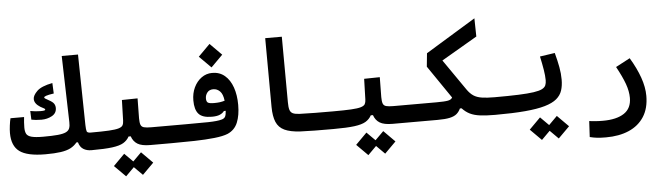

<svg xmlns="http://www.w3.org/2000/svg" viewBox="-54 -929 4795 1388"><g transform="rotate(-5 2344.0 -235.0)"><path d="M246.6 4.4Q114.7 4.4 59.1 -36.4Q3.4 -77.1 3.4 -170.9Q3.4 -194.3 7.3 -224.9Q11.2 -255.4 16.6 -277.3H115.2Q113.3 -259.3 111.8 -239.5Q110.4 -219.7 110.4 -201.7Q110.4 -173.3 119.1 -156Q127.9 -138.7 156 -131.1Q184.1 -123.5 240.7 -123.5Q307.1 -123.5 346.9 -127.4Q386.7 -131.3 406.5 -141.1Q426.3 -150.9 432.6 -168.2Q439 -185.5 438 -212.4L424.8 -693.4H543L551.8 -181.2Q552.7 -146.5 556.9 -135Q561 -123.5 585.9 -123.5Q604.5 -123.5 613.5 -110.8Q622.6 -98.1 622.6 -67.9Q622.6 -29.3 610.1 -12.7Q597.7 3.9 580.1 3.9Q545.4 3.9 521 -11.5Q496.6 -26.9 487.3 -61.5H476.1Q457 -37.6 429 -22.9Q400.9 -8.3 357.2 -2Q313.5 4.4 246.6 4.4ZM239.3 -247.1Q217.8 -247.1 198.5 -249Q179.2 -251 166 -253.9L163.6 -316.9Q183.1 -313.5 200.9 -311.5Q218.8 -309.6 236.3 -309.6Q256.8 -309.6 264.6 -311.5Q272.5 -313.5 272.5 -317.4Q272.5 -322.8 265.1 -326.7Q257.3 -330.1 238.8 -340.8Q196.3 -367.2 196.3 -400.9Q196.3 -426.8 227.8 -457.8Q259.3 -488.8 340.3 -504.4L343.8 -428.2Q303.7 -422.4 288.1 -416.7Q272.5 -411.1 272.5 -406.2Q272.5 -401.4 278.8 -397.2Q285.2 -393.1 303.7 -382.8Q332 -367.7 340.8 -353.8Q349.6 -339.8 349.6 -322.8Q349.6 -284.7 315.4 -265.9Q281.2 -247.1 239.3 -247.1Z M580.1 3.9 585.9 -123.5Q669.4 -123.5 717.5 -126.2Q765.6 -128.9 788.8 -136Q812 -143.1 818.8 -155.8Q825.7 -168.5 826.2 -189L830.6 -338.4L944.3 -340.3L942.4 -195.8Q942.4 -164.6 948.2 -148.9Q954.1 -133.3 971.7 -128.4Q989.3 -123.5 1024.4 -123.5H1171.9Q1208.5 -123.5 1208.5 -67.9Q1208.5 -29.3 1196 -12.7Q1183.6 3.9 1166 3.9H1007.3Q944.8 3.9 914.3 -14.9Q883.8 -33.7 871.1 -71.3H855.5Q840.3 -43.5 812.7 -26.9Q785.2 -10.3 730.7 -3.2Q676.3 3.9 580.1 3.9ZM935.1 213.9 874 152.8 813 213.9 731.4 132.3 813 50.3 874 111.3 935.1 50.3 1016.6 132.3Z M1162.6 3.9 1171.9 -123.5Q1199.2 -123.5 1225.1 -123.5Q1251 -123.5 1275.4 -123.5Q1373 -123 1439.9 -124.5Q1506.8 -126 1536.6 -134.8Q1556.2 -140.1 1563 -153.8Q1569.8 -167.5 1571.3 -195.3L1558.1 -194.8Q1547.4 -179.7 1526.4 -170.4Q1505.4 -161.1 1467.8 -161.1Q1399.4 -161.1 1372.1 -192.4Q1344.7 -223.6 1344.7 -290Q1344.7 -341.8 1364.7 -384Q1384.8 -426.3 1419.4 -451.4Q1454.1 -476.6 1497.6 -476.6Q1551.3 -476.6 1588.6 -444.8Q1626 -413.1 1645.5 -357.4Q1665 -301.8 1665 -230Q1665 -154.8 1643.6 -102.5Q1622.1 -50.3 1570.3 -27.8Q1536.1 -13.7 1472.4 -6.8Q1408.7 0 1328.1 2Q1247.6 3.9 1162.6 3.9ZM1569.8 -268.6Q1564 -317.4 1543 -337.9Q1522 -358.4 1495.1 -358.4Q1466.3 -358.4 1451.4 -339.4Q1436.5 -320.3 1436.5 -296.9Q1436.5 -272.9 1448.2 -265.6Q1460 -258.3 1492.7 -258.3Q1516.6 -258.3 1534.4 -260.7Q1552.2 -263.2 1569.8 -268.6ZM1496.6 -516.6 1411.6 -601.6 1496.6 -687 1581.5 -601.6Z M2337.9 3.9Q2332 3.9 2326.2 3.9Q2319.8 3.9 2314 3.9Q2258.8 3.9 2201.7 3.4Q2144.5 2.9 2095.7 0.5Q2023.4 -3.4 1981.4 -23.2Q1939.5 -43 1921.9 -84.5Q1904.3 -126 1903.8 -194.3L1901.4 -693.4H2022L2024.4 -217.3Q2024.4 -181.2 2030.5 -162.1Q2036.6 -143.1 2053.2 -135.5Q2069.8 -127.9 2102.1 -126.5Q2151.4 -124.5 2214.8 -124Q2278.3 -123.5 2343.8 -123.5Q2359.4 -123.5 2367.2 -106Q2375 -88.4 2375 -59.6Q2375 -32.7 2365.7 -14.4Q2356.4 3.9 2337.9 3.9Z M2337.9 3.9 2343.8 -123.5Q2427.2 -123.5 2475.3 -126.2Q2523.4 -128.9 2546.6 -136Q2569.8 -143.1 2576.7 -155.8Q2583.5 -168.5 2584 -189L2588.4 -338.4L2702.1 -340.3L2700.2 -195.8Q2700.2 -164.6 2706.1 -148.9Q2711.9 -133.3 2729.5 -128.4Q2747.1 -123.5 2782.2 -123.5H2929.7Q2966.3 -123.5 2966.3 -67.9Q2966.3 -29.3 2953.9 -12.7Q2941.4 3.9 2923.8 3.9H2765.1Q2702.6 3.9 2672.1 -14.9Q2641.6 -33.7 2628.9 -71.3H2613.3Q2598.1 -43.5 2570.6 -26.9Q2543 -10.3 2488.5 -3.2Q2434.1 3.9 2337.9 3.9ZM2692.9 213.9 2631.8 152.8 2570.8 213.9 2489.3 132.3 2570.8 50.3 2631.8 111.3 2692.9 50.3 2774.4 132.3Z M3509.8 3.9Q3444.8 3.9 3401.1 -1.7Q3357.4 -7.3 3327.1 -22.2Q3296.9 -37.1 3271.5 -64.5H3259.3Q3249 -41.5 3231.2 -26.1Q3213.4 -10.7 3180.4 -3.4Q3147.5 3.9 3091.3 3.9H2923.8L2929.7 -123.5H3095.2Q3154.8 -123.5 3178.7 -128.4Q3202.6 -133.3 3210 -148.4L3047.4 -386.2L3057.1 -482.9L3420.4 -704.6L3422.9 -572.3L3163.6 -420.9L3318.4 -197.3Q3339.4 -167 3363.5 -150.9Q3387.7 -134.8 3423.6 -129.2Q3459.5 -123.5 3515.6 -123.5Q3548.3 -123.5 3548.3 -68.8Q3548.3 -29.3 3536.6 -12.7Q3524.9 3.9 3509.8 3.9Z M3509.8 3.9Q3497.6 3.9 3491.9 -12.5Q3486.3 -28.8 3486.3 -66.4Q3486.3 -100.6 3495.6 -112.1Q3504.9 -123.5 3515.6 -123.5Q3620.6 -123.5 3689.7 -126.2Q3758.8 -128.9 3800.3 -135Q3841.8 -141.1 3862.1 -151.6Q3882.3 -162.1 3888.7 -177.5Q3895 -192.9 3895 -214.4Q3895 -246.1 3887.9 -289.3Q3880.9 -332.5 3868.7 -388.2L3977.5 -404.3Q3993.2 -345.7 4001.7 -299.3Q4010.3 -252.9 4010.3 -208.5Q4010.3 -164.1 3999 -129.6Q3987.8 -95.2 3957.8 -69.8Q3927.7 -44.4 3871.8 -28.1Q3815.9 -11.7 3727.3 -3.9Q3638.7 3.9 3509.8 3.9ZM3952.6 213.9 3891.6 152.8 3830.6 213.9 3749 132.3 3830.6 50.3 3891.6 111.3 3952.6 50.3 4034.2 132.3Z M4293.9 235.8Q4254.9 235.8 4229.2 232.9Q4203.6 230 4176.3 223.1L4182.6 107.9Q4210.4 110.8 4230.7 112.5Q4251 114.3 4282.2 114.3Q4380.4 114.3 4435.3 78.4Q4490.2 42.5 4490.2 -34.2Q4490.2 -82 4470.5 -136.5Q4450.7 -190.9 4410.2 -264.6L4513.7 -319.3Q4560.1 -242.2 4585 -171.6Q4609.9 -101.1 4609.9 -38.1Q4609.9 52.2 4570.6 113.3Q4531.2 174.3 4460.2 205.1Q4389.2 235.8 4293.9 235.8Z"/></g></svg>

Font: CaskaydiaCove NFP SemiBold
Style: Regular
Weight: 600
Designer: Aaron Bell
Foundry: Saja Typeworks
Version: Version 2111.001; VTT 6.35;Nerd Fonts 3.1.1